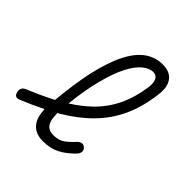

<svg xmlns="http://www.w3.org/2000/svg" viewBox="-235 -883 1035 1035"><g transform="rotate(45 283.0 -365.0)"><path d="M431 -75Q390 -32 348.5 -11Q307 10 252 10Q217 10 193.5 -2.5Q170 -15 156.5 -37Q143 -59 139 -90Q137 -104 136 -119Q76 -89 6 -60Q-10 -54 -19.5 -58.5Q-29 -63 -33 -80Q-36 -97 -30.5 -107.5Q-25 -118 -8 -125Q74 -159 141 -194Q154 -330 175 -427Q200 -538 235.5 -607.5Q271 -677 316.5 -708.5Q362 -740 416 -740Q451 -740 472 -728Q493 -716 503.5 -696.5Q514 -677 516 -653.5Q518 -630 514 -606Q501 -502 464 -421.5Q427 -341 364.5 -277Q302 -213 213 -160Q207 -157 200 -153Q200 -143 201 -135Q202 -107 209.5 -89Q217 -71 231.5 -62Q246 -53 271 -53Q309 -53 334.5 -71.5Q360 -90 385 -118Q397 -130 409 -131.5Q421 -133 432 -123Q443 -113 442 -100Q441 -87 431 -75ZM206 -232Q265 -269 311 -313Q368 -368 402 -438Q436 -508 449 -600Q451 -615 450 -629Q449 -643 444.5 -653Q440 -663 431 -669Q422 -675 408 -675Q382 -675 351 -651Q320 -627 291 -571.5Q262 -516 239 -425Q218 -345 206 -232Z"/></g></svg>

Font: Maple Mono NL ExtraLight
Style: Italic
Weight: 275
Italic angle: -10°
Monospace: yes
Designer: subframe7536
Version: Version 7.000